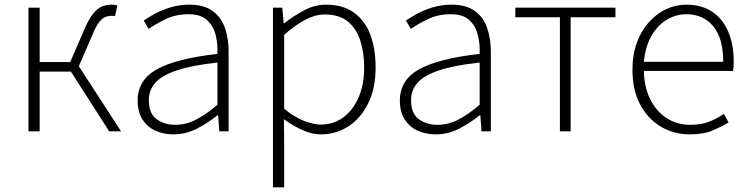

<svg xmlns="http://www.w3.org/2000/svg" viewBox="-20 -563 3207 823"><path d="M102 0V-530H150V-297H281L338 -429Q359 -479 378 -503Q397 -527 416.5 -535Q436 -543 459 -543Q466 -543 473 -542Q480 -541 483 -539L473 -493Q469 -495 466 -495Q463 -495 457 -495Q443 -495 430 -489.5Q417 -484 403.5 -466Q390 -448 375 -411L318 -279L499 0H448L284 -256H150V0Z M724 13Q682 13 647 -2.5Q612 -18 591 -50.5Q570 -83 570 -132Q570 -220 652.5 -266Q735 -312 912 -332Q914 -374 904.5 -412.5Q895 -451 868 -476.5Q841 -502 788 -502Q733 -502 689 -480.5Q645 -459 617 -439L596 -475Q615 -488 644 -504Q673 -520 711 -531.5Q749 -543 792 -543Q855 -543 892 -515.5Q929 -488 944.5 -442Q960 -396 960 -340V0H920L915 -69H912Q872 -36 824 -11.5Q776 13 724 13ZM731 -28Q777 -28 820 -50Q863 -72 912 -114V-295Q803 -283 738.5 -261.5Q674 -240 646 -208.5Q618 -177 618 -134Q618 -76 651.5 -52Q685 -28 731 -28Z M1150 240V-530H1190L1196 -463H1198Q1237 -494 1283 -518.5Q1329 -543 1378 -543Q1449 -543 1496.5 -509.5Q1544 -476 1567 -415.5Q1590 -355 1590 -273Q1590 -183 1557.5 -118.5Q1525 -54 1472 -20.5Q1419 13 1356 13Q1319 13 1278.5 -4.5Q1238 -22 1197 -52L1198 46V240ZM1355 -29Q1409 -29 1451 -59.5Q1493 -90 1517 -145.5Q1541 -201 1541 -273Q1541 -338 1524 -390Q1507 -442 1470 -471.5Q1433 -501 1371 -501Q1332 -501 1289 -478.5Q1246 -456 1198 -414V-97Q1243 -60 1284 -44.5Q1325 -29 1355 -29Z M1848 13Q1806 13 1771 -2.5Q1736 -18 1715 -50.5Q1694 -83 1694 -132Q1694 -220 1776.5 -266Q1859 -312 2036 -332Q2038 -374 2028.5 -412.5Q2019 -451 1992 -476.5Q1965 -502 1912 -502Q1857 -502 1813 -480.5Q1769 -459 1741 -439L1720 -475Q1739 -488 1768 -504Q1797 -520 1835 -531.5Q1873 -543 1916 -543Q1979 -543 2016 -515.5Q2053 -488 2068.5 -442Q2084 -396 2084 -340V0H2044L2039 -69H2036Q1996 -36 1948 -11.5Q1900 13 1848 13ZM1855 -28Q1901 -28 1944 -50Q1987 -72 2036 -114V-295Q1927 -283 1862.5 -261.5Q1798 -240 1770 -208.5Q1742 -177 1742 -134Q1742 -76 1775.5 -52Q1809 -28 1855 -28Z M2380 0V-489H2189V-530H2618V-489H2426V0Z M2936 13Q2869 13 2813 -20Q2757 -53 2724 -115Q2691 -177 2691 -264Q2691 -329 2710 -380.5Q2729 -432 2762 -468.5Q2795 -505 2836 -524Q2877 -543 2922 -543Q2985 -543 3030 -514.5Q3075 -486 3100 -431Q3125 -376 3125 -298Q3125 -289 3124.5 -279.5Q3124 -270 3122 -259H2740Q2741 -192 2766 -140Q2791 -88 2835.5 -58Q2880 -28 2940 -28Q2984 -28 3018.5 -41Q3053 -54 3083 -75L3103 -38Q3071 -19 3033 -3Q2995 13 2936 13ZM2740 -298H3080Q3080 -400 3037 -451Q2994 -502 2922 -502Q2877 -502 2837.5 -478Q2798 -454 2772 -408.5Q2746 -363 2740 -298Z"/></svg>

Font: Noto Sans JP ExtraLight
Style: Regular
Weight: 250
Designer: Ryoko NISHIZUKA  (kana, bopomofo & ideographs); Paul D. Hunt (Latin, Greek & Cyrillic); Sandoll Communications , Soo-you
Foundry: Adobe
Version: Version 2.004-H2;hotconv 1.0.118;makeotfexe 2.5.65603